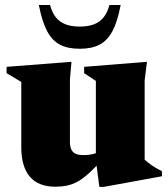

<svg xmlns="http://www.w3.org/2000/svg" viewBox="-20 -710 651 744"><path d="M251 -160Q251 -141 256.8 -129.8Q262.5 -118.5 274 -113.8Q285.5 -109 303.5 -109Q324 -109 341.8 -113.5Q359.5 -118 376 -128L389.5 -107Q355 -67 329.2 -43Q303.5 -19 282 -7Q260.5 5 239.5 9.2Q218.5 13.5 194.5 13.5Q129 13.5 95.8 -25.2Q62.5 -64 62.5 -139.5V-392.5L5.5 -426.5V-451L257 -470.5L251 -402.5ZM365 14 351.5 -89.5V-396.5L306 -426.5V-451L549.5 -470.5L540.5 -398.5V-91.5Q546.5 -86 553.8 -80Q561 -74 569.8 -68.2Q578.5 -62.5 588 -57Q597.5 -51.5 607.5 -46.5V-27L383 14ZM289 -607Q321.5 -607 344.2 -615.8Q367 -624.5 381.8 -643.2Q396.5 -662 404 -690.5H447.5Q435.5 -626.5 415.8 -589.5Q396 -552.5 365.5 -536.8Q335 -521 289 -521Q243 -521 212.5 -536.8Q182 -552.5 162.5 -589.5Q143 -626.5 130.5 -690.5H174Q181.5 -662 196.2 -643.2Q211 -624.5 233.8 -615.8Q256.5 -607 289 -607Z"/></svg>

Font: Newsreader 36pt ExtraBold
Style: Regular
Weight: 800
Designer: Hugues Gentile
Foundry: Production Type
Version: Version 1.003